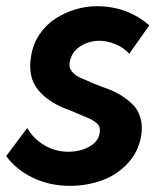

<svg xmlns="http://www.w3.org/2000/svg" viewBox="-21 -586 517 621"><path d="M461.9 -503.9 397 -412.1Q379.4 -432.1 352.5 -443.1Q325.7 -454.1 301.8 -454.1Q265.6 -454.1 237.5 -435.5Q209.5 -417 204.1 -382.8Q201.7 -367.7 211.2 -355.2Q220.7 -342.8 238.5 -334.7Q256.3 -326.7 279.1 -317.1Q301.8 -307.6 325.9 -299.1Q350.1 -290.5 372.1 -276.6Q394 -262.7 410.4 -245.8Q426.8 -229 433.8 -202.6Q440.9 -176.3 435.1 -144Q425.8 -92.8 390.4 -55.9Q355 -19 307.1 -2Q259.3 15.1 205.1 15.1Q141.1 15.1 86.9 -10.3Q32.7 -35.6 -1 -81.1L66.9 -171.9Q88.9 -135.3 124.3 -115.2Q159.7 -95.2 200.2 -95.2Q237.3 -95.2 266.8 -111.1Q296.4 -127 300.8 -153.8Q303.2 -166 300.8 -174.6Q298.3 -183.1 288.3 -190.4Q278.3 -197.8 270 -201.7Q261.7 -205.6 241.2 -213.9Q220.7 -222.2 208 -228Q136.2 -252.9 101.8 -295.7Q67.4 -338.4 80.1 -407.2Q86.4 -445.8 108.2 -476.8Q129.9 -507.8 159.9 -526.9Q189.9 -545.9 223.9 -555.9Q257.8 -565.9 292 -565.9Q390.6 -565.9 461.9 -503.9Z"/></svg>

Font: Stilu SemiBold
Style: Italic
Weight: 600
Italic angle: -10°
Designer: Genilson Lima Santos
Foundry: Genilson Lima Santos
Version: Version 1.200;PS 001.200;hotconv 1.0.88;makeotf.lib2.5.64775